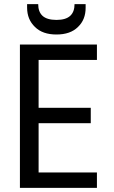

<svg xmlns="http://www.w3.org/2000/svg" viewBox="-20 -915 553 935"><path d="M452 -623C452 -623 452 -698 452 -698C452 -698 77 -698 77 -698C77 -698 77 0 77 0C77 0 452 0 452 0C452 0 452 -75 452 -75C452 -75 168 -75 168 -75C168 -75 168 -315 168 -315C168 -315 422 -315 422 -315C422 -315 422 -390 422 -390C422 -390 168 -390 168 -390C168 -390 168 -623 168 -623C168 -623 452 -623 452 -623ZM397 -877C397 -877 397 -895 397 -895C397 -895 343 -895 343 -895C343 -895 343 -895 343 -895C343 -870 336 -851 322 -838C308 -825 286 -818 255 -818C255 -818 255 -818 255 -818C224 -818 201 -825 187 -838C173 -851 166 -870 166 -895C166 -895 112 -895 112 -895C112 -895 112 -878 112 -878C112 -878 112 -878 112 -878C112 -839 125 -808 150 -784C175 -759 210 -747 255 -747C255 -747 255 -747 255 -747C300 -747 335 -759 360 -784C385 -808 397 -839 397 -877Z"/></svg>

Font: Girnar Poppins
Style: Regular
Weight: 500
Designer: Ninad Kale (Devanagari), Jonny Pinhorn (Latin)
Foundry: Indian Type Foundry
Version: ""